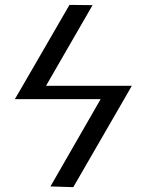

<svg xmlns="http://www.w3.org/2000/svg" viewBox="-20 -691 602 788"><path d="M490.2 -285.2 280.8 77.1 187 74.2 393.1 -284.2H41L71.8 -336.9L265.1 -670.9L359.9 -669.9L168.9 -338.9H521Z"/></svg>

Font: Linux Libertine G
Style: Bold
Weight: 700
Designer: Philipp H. Poll
Foundry: Philipp H. Poll
Version: Version 5.0.3